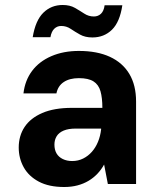

<svg xmlns="http://www.w3.org/2000/svg" viewBox="-20 -737 634 769"><path d="M237 12Q176 12 135.5 -9.5Q95 -31 75 -67Q55 -103 55 -146Q55 -193 78.5 -228.5Q102 -264 149.5 -284.5Q197 -305 268 -305H390Q390 -345 382.5 -371.5Q375 -398 354.5 -411Q334 -424 296 -424Q259 -424 235.5 -408.5Q212 -393 206 -363H74Q80 -415 108.5 -453Q137 -491 185.5 -512Q234 -533 296 -533Q369 -533 420 -509.5Q471 -486 498 -441Q525 -396 525 -330V0H412L397 -78Q386 -58 370.5 -41.5Q355 -25 335 -13Q315 -1 290.5 5.5Q266 12 237 12ZM269 -92Q293 -92 313 -102Q333 -112 348 -129Q363 -146 372.5 -169Q382 -192 385 -219V-222H283Q254 -222 235 -214Q216 -206 207 -191.5Q198 -177 198 -158Q198 -137 206.5 -122.5Q215 -108 231.5 -100Q248 -92 269 -92ZM350 -587Q321 -587 300.5 -598.5Q280 -610 263 -621.5Q246 -633 225 -633Q209 -633 197.5 -622Q186 -611 182 -588H111Q122 -655 153.5 -686Q185 -717 231 -717Q260 -717 280 -705.5Q300 -694 317.5 -682.5Q335 -671 356 -671Q373 -671 384.5 -682Q396 -693 399 -716H470Q460 -649 428.5 -618Q397 -587 350 -587Z"/></svg>

Font: DM Sans 10pt
Style: Bold
Weight: 700
Version: Version 4.004;gftools[0.9.30]